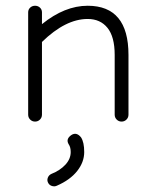

<svg xmlns="http://www.w3.org/2000/svg" viewBox="-20 -416 533 668"><path d="M78 -17V-373Q78 -383 85 -389.5Q92 -396 102 -396Q112 -396 119 -389.5Q126 -383 126 -373V-332Q205 -396 285 -396Q427 -396 427 -225V-17Q427 -7 420 0Q413 7 403 7Q393 7 386 0Q379 -7 379 -17V-225Q379 -288 354 -319Q329 -350 285 -350Q208 -350 126 -270V-17Q126 -7 119 0Q112 7 102 7Q92 7 85 0Q78 -7 78 -17ZM178 230Q170 234 160.5 231Q151 228 147 219Q143 211 146.5 202Q150 193 159 189Q189 177 207.5 157Q226 137 226 113Q226 96 219 86Q208 68 228 54Q246 42 262 62Q273 79 273 113Q273 148 248.5 179Q224 210 178 230Z"/></svg>

Font: Hoogli
Style: Regular
Weight: 400
Designer: Anand Singh Naorem
Foundry: Brand New Type
Version: Version 1.00 b007